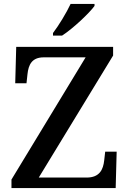

<svg xmlns="http://www.w3.org/2000/svg" viewBox="-20 -951 653 971"><path d="M248 -784V-771H294C350 -807 433 -886 458 -921V-931H337C316 -886 277 -822 248 -784ZM38 0H565L570 -184H512L507 -140C502 -94 484 -53 418 -53H176L552 -670V-714H62L57 -530H114L119 -576C124 -623 141 -661 201 -661H413L38 -43Z"/></svg>

Font: Noto Serif Gurmukhi Medium
Style: Regular
Weight: 500
Designer: Vaibhav Singh and the Monotype Design Team
Foundry: Monotype Imaging Inc.
Version: Version 2.004